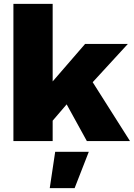

<svg xmlns="http://www.w3.org/2000/svg" viewBox="-20 -726 689 988"><path d="M251 -105V0H49V-706H251V-307L418 -500H638L457 -303L649 0H427L323 -189ZM236 242 264 55H437L364 242Z"/></svg>

Font: Elaine Sans ExtraBold
Style: Regular
Weight: 800
Designer: Wei Huang
Foundry: Wei Huang
Version: Version 2.001;December 24, 2019;FontCreator 12.0.0.2547 64-b